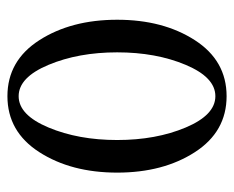

<svg xmlns="http://www.w3.org/2000/svg" viewBox="-78 -558 645 530"><g transform="rotate(-90 245.0 -292.5)"><path d="M158.5 -481.5Q124 -399 124 -292Q124 -185 158.5 -103Q193 -21 245 -21Q297 -21 331.5 -103Q366 -185 366 -292Q366 -399 331.5 -481.5Q297 -564 245 -564Q193 -564 158.5 -481.5ZM90.5 -77.5Q34 -165 34 -292Q34 -419 90.5 -507Q147 -595 245 -595Q343 -595 399.5 -507Q456 -419 456 -292Q456 -165 399.5 -77.5Q343 10 245 10Q147 10 90.5 -77.5Z"/></g></svg>

Font: Judson
Style: Regular
Weight: 400
Version: Version 20110429